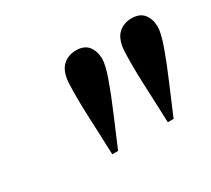

<svg xmlns="http://www.w3.org/2000/svg" viewBox="-76 -853 631 575"><g transform="rotate(-30 239.5 -566.0)"><path d="M231 -728Q259 -728 272.5 -711.5Q286 -695 287 -668Q287 -646 271.5 -602.5Q256 -559 233.5 -506.5Q211 -454 190 -404H170L167 -481Q166 -506 164.5 -539Q163 -572 163 -604Q163 -636 164 -656Q167 -694 185.5 -711Q204 -728 231 -728ZM423 -728Q451 -728 464.5 -711.5Q478 -695 479 -668Q479 -646 463.5 -602.5Q448 -559 425.5 -506.5Q403 -454 382 -404H362L359 -481Q358 -506 356.5 -539Q355 -572 355 -604Q355 -636 356 -656Q359 -694 377.5 -711Q396 -728 423 -728Z"/></g></svg>

Font: DeepMind Serif Display
Style: Italic
Weight: 400
Italic angle: -12°
Designer: Frank Grießhammer / Modifications: Colophon Foundry
Foundry: Colophon Foundry
Version: Version 5.003; ttfautohint (v1.8.2)